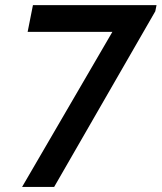

<svg xmlns="http://www.w3.org/2000/svg" viewBox="-20 -740 640 760"><path d="M424.8 -613.8H89.4L110.4 -719.7H599.6L594.7 -695.3L194.3 0H67.4Z"/></svg>

Font: Reddit Sans Fudge SmBold Italic
Style: Regular
Weight: 600
Italic angle: -11.25°
Designer: Stephen Hutchings
Version: Version 1.013